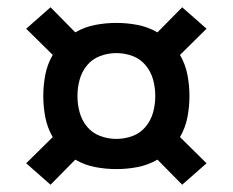

<svg xmlns="http://www.w3.org/2000/svg" viewBox="-20 -604 640 528"><path d="M481 -96 413 -165Q387 -150 358 -144.5Q329 -139 300 -139Q271 -139 242 -144.5Q213 -150 187 -165L119 -96L52 -155L125 -227Q110 -253 104.5 -282Q99 -311 99 -340Q99 -369 104.5 -398Q110 -427 125 -453L52 -525L119 -584L187 -515Q213 -530 242 -535.5Q271 -541 300 -541Q329 -541 358 -535.5Q387 -530 413 -515L481 -584L548 -525L475 -453Q490 -427 495.5 -398Q501 -369 501 -340Q501 -311 495.5 -282Q490 -253 475 -227L548 -155ZM300 -222Q323 -222 344.5 -230Q366 -238 380.5 -255.5Q395 -273 401 -295Q407 -317 407 -340Q407 -363 401 -385Q395 -407 380.5 -424.5Q366 -442 344.5 -450Q323 -458 300 -458Q277 -458 255.5 -450Q234 -442 219.5 -424.5Q205 -407 199 -385Q193 -363 193 -340Q193 -317 199 -295Q205 -273 219.5 -255.5Q234 -238 255.5 -230Q277 -222 300 -222Z"/></svg>

Font: Iosevka Aile Medium
Style: Regular
Weight: 500
Designer: Belleve Invis
Foundry: Belleve Invis
Version: Version 27.3.5; ttfautohint (v1.8.4)